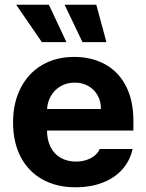

<svg xmlns="http://www.w3.org/2000/svg" viewBox="-20 -776 614 806"><path d="M34.8 -262.4Q34.8 -344 66.7 -406.4Q98.7 -468.9 156.7 -503Q214.8 -537.1 291.6 -537.1Q363.2 -537.1 419.4 -507.1Q475.6 -477.2 507.8 -416.5Q540 -355.8 540 -268.6V-227.9H94V-318.5H403.7Q403.7 -350.8 389.7 -375.7Q375.7 -400.7 350.7 -415Q325.7 -429.2 293.8 -429.2Q260.2 -429.2 233.9 -413.7Q207.6 -398.2 192.8 -371.5Q177.9 -344.8 177.4 -313V-228.1Q177.4 -188.3 192.4 -158.7Q207.3 -129.1 235.1 -113.4Q262.8 -97.7 299.4 -97.7Q323.6 -97.7 343.6 -104.7Q363.6 -111.6 377.7 -123.1Q391.7 -134.6 398.7 -150.6H536.6Q526.2 -102.2 494.4 -65.9Q462.6 -29.5 412 -9.7Q361.4 10.2 297.2 10.2Q217.1 10.2 157.9 -22.9Q98.7 -56.1 66.7 -117.6Q34.8 -179.1 34.8 -262.4ZM47.9 -756.1H185.2L258.8 -599.2H155.7ZM251.2 -756.1H384.3L426.7 -599.2H326.2Z"/></svg>

Font: WEMIX Pretendard Variable
Style: Regular
Weight: 400
Designer: Base glyphs from Inter by Rasmus Andersson; Hangeul glyphs from Noto Sans CJK(Source Han Sans) by Jang Soo-young and Kan
Foundry: Kil Hyung-jin
Version: Version 1.000;Glyphs 3.2 (3208)